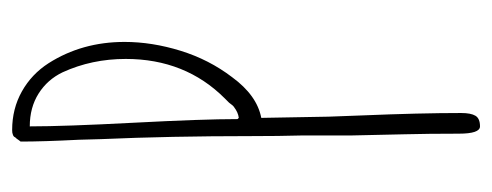

<svg xmlns="http://www.w3.org/2000/svg" viewBox="-267 -537 810 316"><g transform="rotate(-90 138.0 -379.0)"><path d="M76 -29Q76 -79 75 -118L73 -208V-289Q72 -325 72 -370Q72 -504 67 -618L66 -654Q63 -713 63 -750L66 -754Q67 -756 70 -759Q71 -762 75 -763Q77 -764 82 -764Q117 -764 145.5 -748Q174 -732 192 -704Q227 -649 227 -579Q227 -534 212.5 -487Q198 -440 169 -402Q139 -361 102 -354L104 -243L106 -189Q110 -93 110 -25Q110 -9 105.5 -1.5Q101 6 88 6Q76 6 76 -29ZM120 -399Q122 -400 127 -407Q127 -407 134 -414Q199 -479 199 -577Q199 -633 177 -681Q165 -706 142 -720.5Q119 -735 88 -735Q88 -678 94 -564Q100 -450 100 -393L102 -391Q111 -392 120 -399Z"/></g></svg>

Font: Amatic SC
Style: Regular
Weight: 400
Designer: Multiple Designers
Foundry: Vernon Adams
Version: Version 2.505